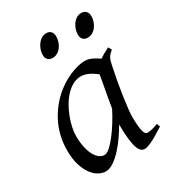

<svg xmlns="http://www.w3.org/2000/svg" viewBox="-165 -746 780 861"><g transform="rotate(-30 225.0 -315.5)"><path d="M294.4 -210.4Q297.9 -232.4 302 -256.1Q306.2 -279.8 310.3 -301.8Q314.5 -323.7 317.6 -342Q320.8 -360.4 322.8 -371.1Q315.4 -377 306.6 -383.1Q297.9 -389.2 287.8 -394.3Q277.8 -399.4 266.8 -402.6Q255.9 -405.8 244.1 -405.8Q221.7 -405.8 201.9 -394.8Q182.1 -383.8 165.3 -365.7Q148.4 -347.7 135 -324.5Q121.6 -301.3 112.3 -276.6Q103 -252 97.9 -228Q92.8 -204.1 92.8 -185.1Q92.8 -153.3 98.1 -127.9Q103.5 -102.5 112.8 -84.5Q122.1 -66.4 134.8 -56.6Q147.5 -46.9 162.1 -46.9Q173.8 -46.9 190.7 -61.8Q207.5 -76.7 225.8 -100.3Q244.1 -124 262.2 -153.1Q280.3 -182.1 294.4 -210.4ZM439.9 -33.2Q397.5 -5.4 371.3 7.3Q345.2 20 331.1 20Q322.3 20 314.2 13.9Q306.2 7.8 299.8 -9Q293.5 -25.9 289.8 -55.7Q286.1 -85.4 286.1 -132.8Q273.4 -110.4 255.1 -83.7Q236.8 -57.1 215.8 -33.9Q194.8 -10.7 172.6 4.6Q150.4 20 129.9 20Q113.8 20 95.5 10.7Q77.1 1.5 61.8 -18.8Q46.4 -39.1 36.1 -71Q25.9 -103 25.9 -148.9Q25.9 -187.5 34.9 -224.4Q43.9 -261.2 62 -294.9Q80.1 -328.6 106.2 -358.2Q132.3 -387.7 167 -411.1Q180.2 -419.9 196 -428.2Q211.9 -436.5 228.8 -442.9Q245.6 -449.2 262.2 -453.1Q278.8 -457 293.9 -457Q304.2 -457 314 -454.3Q323.7 -451.7 332.8 -447.3Q341.8 -442.9 350.1 -437.7Q358.4 -432.6 365.7 -427.7Q377 -436 389.6 -443.1Q402.3 -450.2 416 -457L425.8 -439.9Q417.5 -433.1 412.1 -427.7Q406.7 -422.4 402.6 -415.3Q398.4 -408.2 395.5 -397.9Q392.6 -387.7 389.2 -371.1Q381.8 -335.9 375.2 -299.1Q368.7 -262.2 364 -229.5Q359.4 -196.8 356.7 -171.9Q354 -147 354 -136.2Q354 -108.4 355.7 -89.4Q357.4 -70.3 360.4 -58.8Q363.3 -47.4 367.7 -42.2Q372.1 -37.1 377.9 -37.1Q387.7 -37.1 401.1 -39.8Q414.6 -42.5 434.1 -50.8ZM239.3 -616.2Q239.3 -602.5 234.9 -589.1Q230.5 -575.7 222.7 -564.7Q214.8 -553.7 203.4 -546.9Q191.9 -540 178.2 -540Q162.6 -540 153.8 -548.8Q145 -557.6 145 -574.2Q145 -587.4 149.7 -600.8Q154.3 -614.3 162.4 -625.5Q170.4 -636.7 181.9 -643.8Q193.4 -650.9 207 -650.9Q222.2 -650.9 230.7 -641.8Q239.3 -632.8 239.3 -616.2ZM421.4 -616.2Q421.4 -602.5 417 -589.1Q412.6 -575.7 404.5 -564.7Q396.5 -553.7 385 -546.9Q373.5 -540 359.4 -540Q344.2 -540 335.7 -548.8Q327.1 -557.6 327.1 -574.2Q327.1 -587.4 331.5 -600.8Q335.9 -614.3 343.8 -625.5Q351.6 -636.7 362.8 -643.8Q374 -650.9 388.2 -650.9Q403.3 -650.9 412.4 -641.8Q421.4 -632.8 421.4 -616.2Z"/></g></svg>

Font: Gentium Plus Viet
Style: Italic
Weight: 400
Italic angle: -8°
Designer: J. Victor Gaultney, Annie Olsen, Iska Routamaa, Becca Hirsbrunner
Foundry: SIL International
Version: Version 5.000